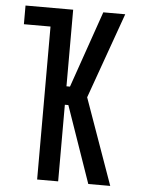

<svg xmlns="http://www.w3.org/2000/svg" viewBox="-53 -777 605 819"><g transform="rotate(5 250.0 -367.5)"><path d="M137 0V-655H23V-735H227V-407H242L356 -735H450L319 -368L450 0H356L242 -328H227V0Z"/></g></svg>

Font: Iosevka Term Medium
Style: Regular
Weight: 500
Monospace: yes
Designer: Belleve Invis
Foundry: Belleve Invis
Version: Version 26.3.1